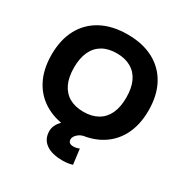

<svg xmlns="http://www.w3.org/2000/svg" viewBox="-212 -909 1249 1298"><g transform="rotate(30 412.5 -260.5)"><path d="M456 219Q371 219 325 185.5Q279 152 279 90Q279 67 289 45.5Q299 24 319 3Q339 -18 371 -39L497 3Q475 9 460.5 20Q446 31 438.5 43Q431 55 431 66Q431 100 471 100Q494 100 517 90L532 208Q499 219 456 219ZM413 10Q295 10 210 -35Q125 -80 79.5 -164Q34 -248 34 -365Q34 -482 79.5 -566Q125 -650 210 -695Q295 -740 413 -740Q531 -740 615.5 -695Q700 -650 745.5 -566Q791 -482 791 -365Q791 -248 745.5 -164Q700 -80 615.5 -35Q531 10 413 10ZM413 -137Q478 -137 524 -163.5Q570 -190 593.5 -240.5Q617 -291 617 -365Q617 -439 593.5 -489.5Q570 -540 524 -566.5Q478 -593 413 -593Q347 -593 301.5 -566.5Q256 -540 232.5 -489.5Q209 -439 209 -365Q209 -291 232.5 -240.5Q256 -190 301.5 -163.5Q347 -137 413 -137Z"/></g></svg>

Font: M PLUS 2 ExtraBold
Style: Regular
Weight: 800
Version: Version 1.001